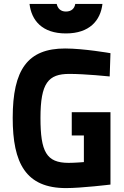

<svg xmlns="http://www.w3.org/2000/svg" viewBox="-20 -950 635 982"><path d="M347 -257H409V-121C409 -121 362 -117 331 -117C217 -117 187 -174 187 -347C187 -526 227 -572 335 -572C416 -572 541 -559 541 -559L545 -678C545 -678 408 -702 313 -702C122 -702 45 -595 45 -347C45 -115 112 12 318 12C397 12 545 -6 545 -6V-376H347ZM131 -930C141 -845 196 -779 317 -779C438 -779 494 -845 504 -930H365C361 -907 346 -891 317 -891C290 -891 275 -907 270 -930Z"/></svg>

Font: TitilliumMaps29L
Style: 999 wt
Weight: 900
Designer: Campivisivi
Foundry: Accademia di Belle Arti di Urbino and students of MA course of Visual design